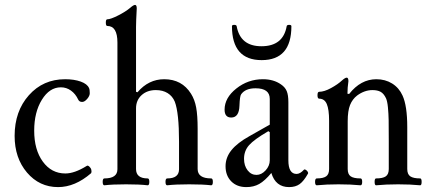

<svg xmlns="http://www.w3.org/2000/svg" viewBox="-20 -745 1737 776"><path d="M214.8 11.2Q139.2 11.2 89.1 -47.6Q39.1 -106.4 39.1 -195.8Q39.1 -295.4 96.7 -360.1Q154.3 -424.8 243.2 -424.8Q279.8 -424.8 306.2 -415.3Q332.5 -405.8 339.8 -389.2Q342.8 -383.3 342.8 -368.2Q342.8 -357.4 332.3 -345.2Q321.8 -333 312 -333Q300.3 -333 295.9 -342.8Q285.2 -365.7 266.8 -378.9Q248.5 -392.1 226.1 -392.1Q180.2 -392.1 149.2 -341.8Q118.2 -291.5 118.2 -216.8Q118.2 -139.6 153.1 -91.8Q188 -43.9 244.1 -43.9Q281.2 -43.9 330.1 -74.2Q334.5 -77.6 340.8 -72Q347.2 -66.4 349.1 -58.6Q351.1 -50.8 348.1 -44.9Q283.2 11.2 214.8 11.2Z M401.9 3.9Q395 3.9 395 -10Q395 -23.9 401.9 -23.9Q454.6 -23.9 454.6 -61V-573.2Q454.6 -640.1 413.6 -640.1Q407.7 -640.1 407.7 -653.6Q407.7 -667 413.6 -667Q426.8 -667 457.3 -682.4Q487.8 -697.8 506.8 -713.9Q519.5 -725.1 525.9 -725.1Q532.7 -725.1 532.7 -710.9Q529.8 -658.2 529.8 -636.2V-374L535.6 -372.1Q580.6 -424.8 643.6 -424.8Q715.3 -424.8 752 -366.2Q767.1 -342.3 772.9 -310.3Q778.8 -278.3 778.8 -224.1V-62Q778.8 -23.9 833.5 -23.9Q840.3 -23.9 840.3 -10Q840.3 3.9 833.5 3.9Q800.3 0 744.6 0Q689 0 655.8 3.9Q648.9 3.9 648.9 -10Q648.9 -23.9 655.8 -23.9Q703.6 -23.9 703.6 -61V-172.9Q703.6 -288.6 686.5 -334Q677.2 -356.4 657.5 -368.7Q637.7 -380.9 609.9 -380.9Q574.7 -380.9 552.2 -360.4Q529.8 -339.8 529.8 -307.1V-62Q529.8 -23.9 576.7 -23.9Q583.5 -23.9 583.5 -10Q583.5 3.9 576.7 3.9Q544.9 0 489.7 0Q433.6 0 401.9 3.9Z M917.5 -639.2Q917.5 -644.5 926.5 -644.5Q935.5 -644.5 936.5 -639.2Q951.2 -558.1 1036.6 -558.1Q1124.5 -558.1 1138.7 -639.2Q1139.6 -644.5 1148.7 -644.5Q1157.7 -644.5 1157.7 -639.2Q1157.7 -502 1037.6 -502Q917.5 -502 917.5 -639.2ZM975.6 11.2Q937.5 11.2 914.6 -12Q891.6 -35.2 891.6 -73.2Q891.6 -108.4 915.3 -137.9Q939 -167.5 988.3 -194.8L1070.3 -241.2V-345.2Q1070.3 -388.2 1012.7 -388.2Q971.7 -388.2 954.6 -363.8Q949.2 -356.9 947.8 -317.9Q946.3 -270 914.6 -270Q887.7 -270 887.7 -301.8Q887.7 -349.6 935.1 -387.2Q982.4 -424.8 1042.5 -424.8Q1085.9 -424.8 1115.7 -403.8Q1132.3 -392.6 1138.9 -376.7Q1145.5 -360.8 1145.5 -332V-97.2Q1145.5 -42 1178.7 -42Q1192.9 -42 1208.5 -59.1Q1210.9 -61.5 1215.6 -58.8Q1220.2 -56.2 1223.4 -51.3Q1226.6 -46.4 1224.6 -43Q1208 -13.2 1191.2 -1Q1174.3 11.2 1148.4 11.2Q1093.8 11.2 1076.7 -45.9Q1050.3 -14.2 1027.8 -1.5Q1005.4 11.2 975.6 11.2ZM1016.6 -38.1Q1036.6 -38.1 1053.5 -56.4Q1070.3 -74.7 1070.3 -97.2V-210.9L1064.5 -214.8Q1006.8 -181.2 986.6 -158.2Q966.3 -135.3 966.3 -103Q966.3 -75.2 980.7 -56.6Q995.1 -38.1 1016.6 -38.1Z M1260.3 3.9Q1253.4 3.9 1253.4 -10Q1253.4 -23.9 1260.3 -23.9Q1286.1 -23.9 1298.1 -32.2Q1310.1 -40.5 1310.1 -62V-256.8Q1310.1 -302.7 1300.8 -324.5Q1291.5 -346.2 1270 -346.2Q1263.2 -346.2 1263.2 -360.1Q1263.2 -374 1270 -374Q1290.5 -374 1318.1 -389.2Q1345.7 -404.3 1362.3 -419.9Q1375 -431.2 1381.3 -431.2Q1388.2 -431.2 1388.2 -417Q1384.3 -390.6 1384.3 -366.2L1391.1 -365.2Q1438 -424.8 1501 -424.8Q1537.1 -424.8 1564.9 -407.5Q1592.8 -390.1 1606.9 -358.9Q1626 -317.4 1626 -231V-62Q1626 -40.5 1638.4 -32.2Q1650.9 -23.9 1678.2 -23.9Q1684.1 -23.9 1684.1 -10Q1684.1 3.9 1678.2 3.9Q1638.7 0 1589.4 0Q1539.6 0 1500 3.9Q1494.1 3.9 1494.1 -10Q1494.1 -23.9 1500 -23.9Q1526.9 -23.9 1539.1 -32.2Q1551.3 -40.5 1551.3 -62V-174.8Q1551.3 -234.4 1550.8 -260Q1550.3 -285.6 1547.9 -311Q1545.4 -336.4 1540 -348.1Q1530.8 -367.2 1518.1 -374Q1505.4 -380.9 1485.4 -380.9Q1453.1 -380.9 1423.3 -358.9Q1404.3 -344.2 1394.8 -320.6Q1385.3 -296.9 1385.3 -254.9V-62Q1385.3 -40.5 1397.5 -32.2Q1409.7 -23.9 1437 -23.9Q1443.8 -23.9 1443.8 -10Q1443.8 3.9 1437 3.9Q1397.5 0 1348.1 0Q1298.8 0 1260.3 3.9Z"/></svg>

Font: Junicode SmCond
Style: Regular
Weight: 400
Width: 4
Designer: Peter S. Baker
Version: Version 2.206